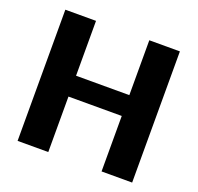

<svg xmlns="http://www.w3.org/2000/svg" viewBox="-127 -866 1031 1002"><g transform="rotate(20 388.5 -364.5)"><path d="M536.6 -728.5H706.5V0H536.6V-308.1H240.7V0H70.3V-728.5H240.7V-423.8H536.6Z"/></g></svg>

Font: Lato-ExtraBold
Style: Regular
Weight: 500
Designer: Lukasz Dziedzic with Adam Twardoch and Botio Nikoltchev
Foundry: tyPoland Lukasz Dziedzic
Version: ""